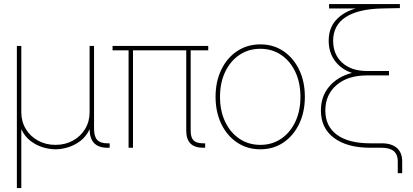

<svg xmlns="http://www.w3.org/2000/svg" viewBox="-20 -748 2093 972"><path d="M65.4 204.1V-515.6H87.9V-179.7Q87.9 -132.8 110.4 -95.5Q132.8 -58.1 172.1 -36.4Q211.4 -14.6 260.7 -14.6Q310.5 -14.6 349.6 -36.4Q388.7 -58.1 411.1 -95.5Q433.6 -132.8 433.6 -179.7V-515.6H456.1V-96.7Q456.1 -56.6 472.2 -39.6Q488.3 -22.5 523.4 -22.5H535.2V0H523.4Q434.6 0 433.6 -93.8Q416.5 -57.1 387.5 -34.9Q358.4 -12.7 325 -2.4Q291.5 7.8 260.7 7.8Q230 7.8 196.5 -2.4Q163.1 -12.7 134 -34.9Q105 -57.1 87.9 -93.8V204.1Z M1008.8 0Q922.9 0 922.9 -85.9V-493.2H653.3V0H630.9V-493.2H549.8V-515.6H1034.2V-493.2H945.3V-85.9Q945.3 -51.8 960 -37.1Q974.6 -22.5 1008.8 -22.5H1018.6V0Z M1297.9 7.8Q1231.4 7.8 1180.2 -26.6Q1128.9 -61 1100.1 -121.1Q1071.3 -181.2 1071.3 -257.8Q1071.3 -335 1100.1 -394.8Q1128.9 -454.6 1180.2 -489Q1231.4 -523.4 1297.9 -523.4Q1364.3 -523.4 1415 -489Q1465.8 -454.6 1494.6 -394.8Q1523.4 -335 1523.4 -257.8Q1523.4 -181.2 1494.6 -121.1Q1465.8 -61 1415 -26.6Q1364.3 7.8 1297.9 7.8ZM1297.9 -14.6Q1357.4 -14.6 1403.3 -45.7Q1449.2 -76.7 1475.1 -131.6Q1501 -186.5 1501 -257.8Q1501 -329.1 1475.1 -384Q1449.2 -439 1403.3 -470Q1357.4 -501 1297.9 -501Q1238.3 -501 1192.1 -470Q1146 -439 1119.9 -384Q1093.8 -329.1 1093.8 -257.8Q1093.8 -186.5 1119.9 -131.6Q1146 -76.7 1192.1 -45.7Q1238.3 -14.6 1297.9 -14.6Z M1993.7 128.9V68.4Q1993.7 0 1912.6 0H1854.5Q1737.8 0 1671.1 -49.6Q1604.5 -99.1 1604.5 -188.5Q1604.5 -259.8 1646.5 -309.8Q1688.5 -359.9 1761.7 -378.9Q1706.5 -397.5 1675.3 -440.2Q1644 -482.9 1644 -541.5Q1644 -605.5 1680.9 -646.2Q1717.8 -687 1780.3 -705.1H1646V-727.5H2004.4V-707L1914.1 -705.1Q1793.9 -702.6 1730.2 -661.4Q1666.5 -620.1 1666.5 -541.5Q1666.5 -472.2 1712.6 -430.4Q1758.8 -388.7 1836.9 -388.7H1949.2V-366.2H1836.9Q1741.2 -366.2 1684.1 -317.6Q1627 -269 1627 -188.5Q1627 -108.9 1685.8 -65.7Q1744.6 -22.5 1854.5 -22.5H1912.6Q1962.4 -22.5 1989.3 1.2Q2016.1 24.9 2016.1 68.4V128.9Z"/></svg>

Font: Inter Display Thin
Style: Regular
Weight: 100
Designer: Rasmus Andersson
Foundry: rsms
Version: Version 4.000;git-a52131595